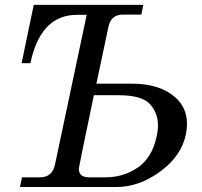

<svg xmlns="http://www.w3.org/2000/svg" viewBox="-20 -752 813 772"><path d="M404.8 -39.1Q477.1 -39.1 534.4 -78.6Q591.8 -118.2 609.4 -202.1Q615.2 -226.6 615.2 -248Q615.2 -297.4 583 -333.3Q550.8 -369.1 457 -369.1H357.4Q296.9 -80.1 296.9 -74.2Q296.9 -39.1 336.9 -39.1ZM447.8 0H60.1L68.4 -39.1H141.6Q190.4 -39.1 201.2 -90.8L328.6 -692.4H289.6Q143.1 -692.4 102.1 -498H66.9L115.7 -732.4H556.2L548.3 -693.4H475.1Q426.3 -693.4 416 -644.5L367.7 -415.5H511.7Q623 -415.5 685.1 -360.4Q731.9 -318.4 731.9 -254.4Q731.9 -233.4 727.5 -211.9Q709 -124 623.8 -62Q538.6 0 447.8 0Z"/></svg>

Font: Munson
Style: Italic
Weight: 400
Italic angle: -12°
Designer: Paul James MIller
Foundry: High-Logic / Made with FontCreator
Version: Version 2.10;May 5, 2019;FontCreator 11.5.0.2430 64-bit